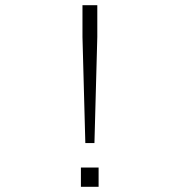

<svg xmlns="http://www.w3.org/2000/svg" viewBox="-20 -718 690 738"><path d="M308 -168 297 -576V-698H354V-576L343 -168ZM291 0V-74H359V0Z"/></svg>

Font: Azeret Mono Thin
Style: Regular
Weight: 100
Designer: Martin Vácha
Foundry: Displaay
Version: Version 1.002